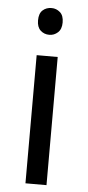

<svg xmlns="http://www.w3.org/2000/svg" viewBox="-53 -820 365 800"><g transform="rotate(5 129.0 -419.5)"><path d="M173 -587V-51H85V-587ZM130 -788Q150 -788 165.5 -774.5Q181 -761 181 -732Q181 -704 165.5 -690Q150 -676 130 -676Q108 -676 93 -690Q78 -704 78 -732Q78 -761 93 -774.5Q108 -788 130 -788Z"/></g></svg>

Font: Noto Sans Tamil UI
Style: Regular
Weight: 400
Designer: Jelle Bosma - Monotype Design Team
Foundry: Monotype Imaging Inc.
Version: Version 2.004